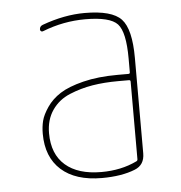

<svg xmlns="http://www.w3.org/2000/svg" viewBox="-44 -572 588 625"><g transform="rotate(-5 250.0 -260.0)"><path d="M384.8 -41V-294.9Q384.8 -299.8 379.9 -299.8H344.7Q298.8 -299.8 260.3 -293.5Q221.7 -287.1 185.1 -272Q148.4 -256.8 127 -225.6Q105.5 -194.3 105.5 -150.4Q105.5 -82 147 -45.9Q188.5 -9.8 264.6 -9.8Q329.1 -9.8 379.9 -34.2Q384.8 -36.1 384.8 -41ZM379.9 -320.3Q384.8 -320.3 384.8 -325.2V-370.1Q384.8 -457 360.4 -483.4Q335.9 -509.8 254.9 -509.8Q183.6 -509.8 116.2 -483.4Q112.3 -481.4 108.9 -483.4Q105.5 -485.4 105.5 -489.3Q105.5 -500 116.2 -503.9Q188.5 -530.3 254.9 -530.3Q343.8 -530.3 374.5 -497.6Q405.3 -464.8 405.3 -370.1V-58.6Q405.3 -20.5 373 -7.8Q329.1 9.8 264.6 9.8Q178.7 9.8 131.8 -32.2Q85 -74.2 85 -150.4Q85 -172.9 89.8 -192.4Q94.7 -211.9 111.3 -236.3Q127.9 -260.7 155.3 -278.3Q182.6 -295.9 231.4 -308.1Q280.3 -320.3 344.7 -320.3Z"/></g></svg>

Font: Rounded-X Mgen+ 1mn thin
Style: Regular
Weight: 100
Designer: [Source Han Sans]
Ryoko NISHIZUKA  (kana & ideographs); Paul D. Hunt (Latin, Greek & Cyrillic); Wenlong ZHANG  (bopomofo
Version: Version 1.059.20150602